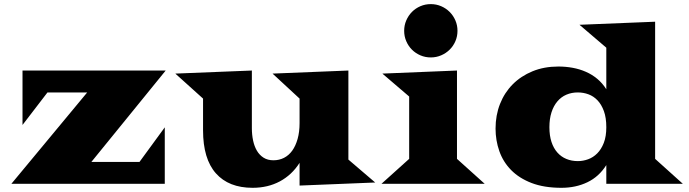

<svg xmlns="http://www.w3.org/2000/svg" viewBox="-20 -877 3288 916"><path d="M396 -436H206.5L87.4 -280.8V-540.5H770.5L416 -104.5H645.5L766.1 -269.5V0H34.2Z M948.7 -406.7 816.4 -525.9 1181.6 -540.5V-265.6Q1181.6 -234.4 1187.5 -206.5Q1193.4 -178.7 1205.8 -157.7Q1218.3 -136.7 1237.8 -124.5Q1257.3 -112.3 1284.7 -112.3Q1312 -112.3 1335 -124Q1357.9 -135.7 1374.3 -158.4Q1390.6 -181.2 1399.9 -214.4Q1409.2 -247.6 1409.2 -290V-406.7L1280.3 -525.9L1642.1 -540.5V-115.7L1770 -6.3L1409.2 8.3V-100.1Q1372.6 -42.5 1315.2 -11.7Q1257.8 19 1185.1 19Q1071.3 19 1010 -50Q948.7 -119.1 948.7 -255.4Z M2035.2 -603Q2008.8 -603 1985.6 -613Q1962.4 -623 1945.3 -640.1Q1928.2 -657.2 1918.2 -680.4Q1908.2 -703.6 1908.2 -730Q1908.2 -756.3 1918.2 -779.5Q1928.2 -802.7 1945.3 -820.1Q1962.4 -837.4 1985.6 -847.4Q2008.8 -857.4 2035.2 -857.4Q2061.5 -857.4 2084.7 -847.4Q2107.9 -837.4 2125.2 -820.1Q2142.6 -802.7 2152.6 -779.5Q2162.6 -756.3 2162.6 -730Q2162.6 -703.6 2152.6 -680.4Q2142.6 -657.2 2125.2 -640.1Q2107.9 -623 2084.7 -613Q2061.5 -603 2035.2 -603ZM1932.1 -119.1V-416.5L1804.2 -525.9L2160.2 -540.5V-119.1L2292.5 0H1799.8Z M2344.2 -263.7Q2344.2 -327.1 2365.5 -381.1Q2386.7 -435.1 2426 -474.6Q2465.3 -514.2 2520.5 -536.9Q2575.7 -559.6 2644 -559.6Q2679.2 -559.6 2712.4 -553.5Q2745.6 -547.4 2775.1 -534.4Q2804.7 -521.5 2829.3 -501Q2854 -480.5 2872.6 -451.2V-649.4L2744.6 -758.8L3105.5 -773.4V-119.1L3237.8 0H2872.6V-89.4Q2837.9 -34.2 2782.5 -7.6Q2727.1 19 2658.7 19Q2575.7 19 2516.1 -3.9Q2456.5 -26.9 2418.5 -65.7Q2380.4 -104.5 2362.3 -155.8Q2344.2 -207 2344.2 -263.7ZM2601.1 -270Q2601.1 -230 2611.1 -199.7Q2621.1 -169.4 2639.2 -149.2Q2657.2 -128.9 2682.1 -118.7Q2707 -108.4 2736.8 -108.4Q2761.7 -108.4 2785.9 -117.2Q2810.1 -126 2829.3 -145.3Q2848.6 -164.6 2860.6 -195.3Q2872.6 -226.1 2872.6 -270Q2872.6 -315.4 2861.1 -346.9Q2849.6 -378.4 2830.8 -398.2Q2812 -418 2787.6 -427Q2763.2 -436 2736.8 -436Q2707 -436 2682.1 -425.3Q2657.2 -414.6 2639.2 -393.3Q2621.1 -372.1 2611.1 -341.1Q2601.1 -310.1 2601.1 -270Z"/></svg>

Font: Goblin One
Style: Regular
Weight: 400
Designer: Riccardo De Franceschi
Foundry: Sorkin Type Co.
Version: Version 1.001